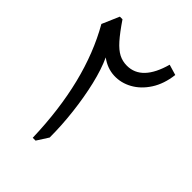

<svg xmlns="http://www.w3.org/2000/svg" viewBox="-217 -874 986 986"><g transform="rotate(45 275.5 -381.5)"><path d="M430.2 -762.7 487.8 -745.6Q479 -672.9 446 -621.8Q413.1 -570.8 366.2 -544.9Q319.3 -519 268.1 -521.2Q216.8 -523.4 171.4 -557.1Q198.7 -498 218 -416.3Q237.3 -334.5 248 -242.7Q258.8 -150.9 258.8 -62.5L218.8 0H198.2Q186.5 -397.5 34.2 -662.6L74.7 -756.3H93.8Q133.8 -697.3 163.3 -664.1Q192.9 -630.9 219.7 -617.2Q246.6 -603.5 278.3 -603.5Q386.2 -603.5 430.2 -762.7Z"/></g></svg>

Font: Pinar-DS1-FD Medium
Style: Regular
Weight: 500
Designer: Amin Abedi
Version: Version 3.000